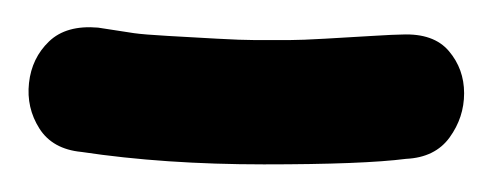

<svg xmlns="http://www.w3.org/2000/svg" viewBox="-20 -733 357 139"><path d="M274 -618Q295 -619 305.5 -633.5Q316 -648 316 -665.5Q316 -683 305 -696Q294 -709 271 -708Q266 -708 249.5 -707Q233 -706 215.5 -705Q198 -704 190 -704H164Q155 -704 137 -705Q119 -706 101.5 -707Q84 -708 77 -709L51 -713Q28 -715 15.5 -703Q3 -691 1 -673Q-1 -655 8.5 -640Q18 -625 39 -623Q99 -614 171 -614Q243 -614 274 -618Z"/></svg>

Font: Balsamiq Sans
Style: Regular
Weight: 400
Designer: Michael Angeles
Foundry: Balsamiq SRL
Version: Version 1.020; ttfautohint (v1.8.4.7-5d5b);gftools[0.9.26]